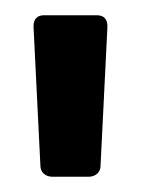

<svg xmlns="http://www.w3.org/2000/svg" viewBox="-20 -718 185 252"><path d="M33 -501 24 -683Q24 -698 38 -698H107Q121 -698 121 -683L112 -501Q112 -494 107.5 -490Q103 -486 96 -486H49Q42 -486 37.5 -490Q33 -494 33 -501Z"/></svg>

Font: Barlow_Medium_SS
Style: Regular
Weight: 500
Designer: Jeremy Tribby
Foundry: Jeremy Tribby
Version: Version 1.101 August 23, 2024